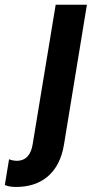

<svg xmlns="http://www.w3.org/2000/svg" viewBox="-119 -565 400 790"><path d="M-55 204.2C49.7 205.3 125 148.1 144.2 30.2L238.6 -545.5H110.1L15.3 29.1C8.9 67.5 -9.2 96.6 -50.4 96.6C-63.9 96.6 -74.9 93 -81.7 90.2L-99.1 196C-86.6 201.7 -75.6 203.8 -55 204.2Z"/></svg>

Font: TID UI Semi Bold
Style: Italic
Weight: 600
Italic angle: -9.39999°
Designer: The TID Project Authors
Foundry: Bakken & Bæck
Version: Version 1.001;hotconv 1.0.109;makeotfexe 2.5.65596